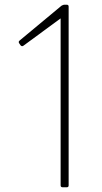

<svg xmlns="http://www.w3.org/2000/svg" viewBox="-20 -781 434 814"><path d="M63 -609 241 -757Q249 -761 252 -761H263Q271 -761 271 -753V5Q271 13 263 13H246Q237 13 237 5V-703L79 -587Q75 -585 74 -585Q71 -585 67 -589L61 -598Q57 -604 63 -609Z"/></svg>

Font: LINE Seed JP_TTF Thin
Style: Regular
Weight: 250
Designer: LY Corporation & Fontrix & Fontworks
Version: Version 1.008